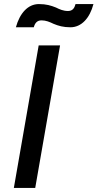

<svg xmlns="http://www.w3.org/2000/svg" viewBox="-20 -923 479 943"><path d="M48 0H153L275 -700H170ZM58 -789H146C151 -808 161 -823 184 -823C206 -823 224 -815 243 -806C267 -796 291 -789 326 -789C380 -789 421 -834 439 -903H351C346 -884 337 -869 314 -869C291 -869 273 -877 255 -886C230 -896 207 -903 171 -903C117 -903 77 -858 58 -789Z"/></svg>

Font: Fixel Display 20240404 Medium
Style: Italic
Weight: 500
Italic angle: -10°
Designer: AlfaBravo + MacPaw
Foundry: Kyrylo Tkachov, Marchela Mozhyna, Serhii Makarenko, Maria Weinstein, Zakhar Kryvoshyya
Version: Version 1.211;Glyphs 3.2 (3225)